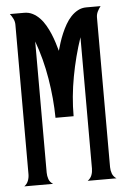

<svg xmlns="http://www.w3.org/2000/svg" viewBox="-51 -722 499 759"><g transform="rotate(-5 199.0 -342.0)"><path d="M73.7 -683.6Q92.3 -683.6 107.4 -675.8Q122.6 -668 135 -655Q147.5 -642.1 157.2 -625.2Q167 -608.4 174.6 -590.3Q182.1 -572.3 187.7 -554.4Q193.4 -536.6 197.3 -522Q201.2 -536.1 206.8 -553.7Q212.4 -571.3 220 -589.1Q227.5 -606.9 237.3 -624Q247.1 -641.1 259.5 -654.3Q272 -667.5 287.1 -675.5Q302.2 -683.6 320.3 -683.6H377Q369.6 -674.3 364.3 -663.3Q358.9 -652.3 358.9 -639.6V-46.4Q358.9 -33.2 363.5 -20.5Q368.2 -7.8 380.4 0H266.1Q277.8 -8.3 282.5 -20.8Q287.1 -33.2 287.1 -46.4V-567.9Q262.2 -494.6 247.6 -415.5Q232.9 -336.4 232.9 -259.3H161.1Q160.2 -335.9 147 -415.5Q133.8 -495.1 107.4 -566.9V-46.4Q107.4 -33.2 111.8 -20.5Q116.2 -7.8 128.9 0H14.6Q25.9 -8.3 30.5 -20.8Q35.2 -33.2 35.2 -46.4V-639.6Q35.2 -652.3 29.8 -663.3Q24.4 -674.3 17.1 -683.6Z"/></g></svg>

Font: XAYAX
Style: Regular
Weight: 400
Designer: Peter Wiegel
Foundry: Peter Wiegel
Version: Version 1.000 2009 initial release